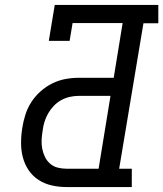

<svg xmlns="http://www.w3.org/2000/svg" viewBox="-20 -755 659 775"><path d="M248 0Q218 0 189 -6.5Q160 -13 136 -28.5Q112 -44 96 -67.5Q80 -91 72.5 -119Q65 -147 65 -177.5Q65 -208 70 -239Q74 -265 82.5 -292Q91 -319 106.5 -343Q122 -367 144 -386.5Q166 -406 191.5 -418.5Q217 -431 244 -436Q271 -441 298 -441H439L475 -662H273L261 -590H177L201 -735H619V-661H559L461 -74H512V0ZM248 -74H378L426 -368H298Q280 -368 262 -364Q244 -360 227.5 -351Q211 -342 197.5 -328Q184 -314 174.5 -297.5Q165 -281 159.5 -263Q154 -245 152 -227Q149 -209 148 -190.5Q147 -172 150.5 -154.5Q154 -137 161.5 -121.5Q169 -106 182 -94.5Q195 -83 212.5 -78.5Q230 -74 248 -74Z"/></svg>

Font: Iosevka Slab Extended
Style: Italic
Weight: 400
Width: 7
Italic angle: -9°
Monospace: yes
Designer: Belleve Invis
Foundry: Belleve Invis
Version: Version 11.1.0; ttfautohint (v1.8.3)